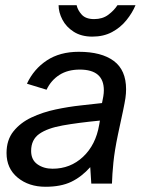

<svg xmlns="http://www.w3.org/2000/svg" viewBox="-20 -702 561 734"><path d="M154 12Q90 12 47.5 -23Q5 -58 5 -117Q5 -167 31.5 -200Q58 -233 100.5 -253Q143 -273 192.5 -283.5Q242 -294 289 -299Q336 -304 370 -308Q373 -322 375 -334Q377 -346 377 -357Q377 -436 285 -436Q239 -436 207 -415.5Q175 -395 158 -359L83 -382Q109 -438 159 -471Q209 -504 281 -504Q368 -504 415 -469Q462 -434 462 -361Q462 -344 459.5 -327Q457 -310 450.5 -279Q444 -248 431 -188Q418 -126 413.5 -80.5Q409 -35 408 0H329L325 -63Q292 -26 252.5 -7Q213 12 154 12ZM181 -57Q249 -57 297.5 -102.5Q346 -148 359 -224L362 -241Q279 -233 220 -222.5Q161 -212 130 -190Q99 -168 99 -125Q99 -91 123 -74Q147 -57 181 -57ZM333 -562Q291 -562 262 -580.5Q233 -599 218.5 -627Q204 -655 204 -682H273Q277 -663 292.5 -646Q308 -629 340 -629Q372 -629 394 -645.5Q416 -662 429 -682H498Q486 -653 463.5 -625Q441 -597 408.5 -579.5Q376 -562 333 -562Z"/></svg>

Font: Atkinson Hyperlegible
Style: Italic
Weight: 400
Italic angle: -12°
Designer: Elliott Scott, Megan Eiswerth, Linus Boman, Theodore Petrosky
Foundry: Braille Institute
Version: Version 1.006; ttfautohint (v1.8.3)